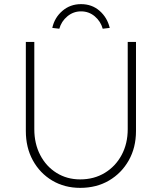

<svg xmlns="http://www.w3.org/2000/svg" viewBox="-20 -903 783 929"><path d="M368 6Q292 6 232.5 -29.5Q173 -65 139 -127Q105 -189 105 -269V-700H146V-278Q146 -208 174.5 -153Q203 -98 253.5 -66.5Q304 -35 368 -35Q435 -35 487 -66.5Q539 -98 568.5 -153Q598 -208 598 -278V-700H638V-269Q638 -189 603 -127Q568 -65 507.5 -29.5Q447 6 368 6ZM267 -764 233 -768Q244 -818 282 -850.5Q320 -883 372 -883Q425 -883 462 -850.5Q499 -818 511 -768L477 -764Q467 -800 438.5 -824Q410 -848 372 -848Q335 -848 306 -824Q277 -800 267 -764Z"/></svg>

Font: Readex Pro Light
Style: Regular
Weight: 300
Designer: Bonnie Shaver-Troup, Thomas Jockin
Foundry: Lexend
Version: Version 1.200; ttfautohint (v1.8.3)